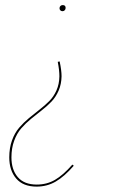

<svg xmlns="http://www.w3.org/2000/svg" viewBox="-20 -521 472 737"><path d="M220.7 -501.5Q231.9 -501.5 231.9 -490.7Q231.9 -485.4 228.5 -481.7Q225.1 -478 219.7 -478Q214.8 -478 211.7 -481.2Q208.5 -484.4 208.5 -489.3Q208.5 -494.6 211.9 -498Q215.3 -501.5 220.7 -501.5ZM120.6 195.3Q68.8 195.3 42.2 164.3Q15.6 133.3 15.6 83Q15.6 46.9 26.1 17.8Q36.6 -11.2 53.5 -30.8Q70.3 -50.3 90.8 -67.4Q111.3 -84.5 131.8 -100.3Q152.3 -116.2 169.2 -133.1Q186 -149.9 196.8 -174.1Q207.5 -198.2 208 -228Q208 -251 201.7 -283.7L209 -285.2Q216.3 -250.5 216.3 -228.5Q215.8 -198.2 205.1 -173.3Q194.3 -148.4 177.5 -130.9Q160.6 -113.3 140.1 -97.4Q119.6 -81.5 99.1 -64.7Q78.6 -47.9 61.8 -28.6Q44.9 -9.3 34.4 19.3Q23.9 47.9 23.9 83Q23.9 130.4 48.3 158.9Q72.8 187.5 121.1 187.5Q159.7 187.5 190.9 169.4Q222.2 151.4 257.8 110.8L263.2 115.2Q227.1 156.7 193.8 176Q160.6 195.3 120.6 195.3Z"/></svg>

Font: Fira Sans Compressed Eight
Style: Italic
Weight: 100
Width: 3
Italic angle: -8°
Designer: Carrois Corporate & Edenspiekermann AG
Foundry: Carrois Corporate GbR & Edenspiekermann AG
Version: Version 4.203;PS 004.203;hotconv 1.0.88;makeotf.lib2.5.64775